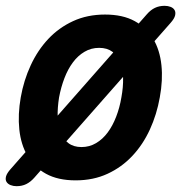

<svg xmlns="http://www.w3.org/2000/svg" viewBox="-42 -610 662 660"><path d="M218 10Q157.2 10 116.2 -12.6Q75.3 -35.1 52.5 -74.2Q29.8 -113.2 24.4 -165Q19 -216.8 29.3 -275.3Q39.6 -333.8 63.5 -385.4Q87.4 -437.1 123.8 -476Q160.3 -514.9 209.2 -537.4Q258.2 -560 319 -560Q380.1 -560 421.1 -537.4Q462 -514.9 484.8 -476.3Q507.5 -437.8 512.9 -386.1Q518.3 -334.5 507.3 -275.3Q497 -216.8 473.3 -165Q449.6 -113.2 413 -74.2Q376.4 -35.1 327.6 -12.6Q278.8 10 218 10ZM238.2 -104.5Q265.5 -104.5 288.2 -118Q311 -131.4 328.1 -154.5Q345.3 -177.5 357.3 -208.8Q369.4 -240 375.3 -275.3Q381.9 -311.3 381.1 -342.2Q380.3 -373.2 371.4 -395.9Q362.6 -418.6 344.5 -432Q326.4 -445.5 298.8 -445.5Q271.2 -445.5 248.5 -432Q225.7 -418.6 208.6 -395.5Q191.4 -372.5 179.5 -341.4Q167.6 -310.3 161 -275Q155.4 -239.7 156.2 -208.6Q157 -177.5 166.2 -154.5Q175.4 -131.4 193.2 -118Q210.9 -104.5 238.2 -104.5ZM14.9 30Q3.8 30 -5.6 26.3Q-15 22.6 -19.6 15.2Q-24.1 7.8 -21.4 -3.1Q-18.7 -14 -5.6 -28.8L462.7 -560.8Q475.8 -575.9 490.5 -582.9Q505.3 -590 523.8 -590Q535.2 -590 544.6 -586.3Q554 -582.6 558.2 -575.2Q562.4 -567.8 559.9 -556.9Q557.4 -546 544.3 -531.2L75.7 1.1Q62.6 15.9 48 22.9Q33.4 30 14.9 30Z"/></svg>

Font: Maple Mono
Style: Italic
Weight: 400
Italic angle: -10°
Monospace: yes
Designer: subframe7536
Version: Version 7.300